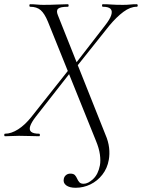

<svg xmlns="http://www.w3.org/2000/svg" viewBox="-32 -645 672 909"><path d="M326 244Q297 244 281.5 232.5Q266 221 270 202Q272 191 280.5 184Q289 177 301 177Q316 177 322.5 184Q329 191 333 200.5Q337 210 343.5 217.5Q350 225 364 225Q385 225 409 202.5Q433 180 441 138Q445 116 441 86.5Q437 57 422 21L195 -542Q179 -581 160.5 -597Q142 -613 111 -613Q107 -613 107 -619Q107 -625 111 -625Q126 -625 142 -623.5Q158 -622 173 -622Q209 -622 238 -623.5Q267 -625 289 -625Q293 -625 293 -619Q293 -613 289 -613Q254 -613 243.5 -604Q233 -595 242 -573L467 -8Q481 24 484.5 54.5Q488 85 483 112Q476 152 452.5 182Q429 212 396 228Q363 244 326 244ZM-8 0Q-12 0 -12 -6Q-12 -12 -8 -12Q21 -12 53.5 -32.5Q86 -53 117 -92L289 -309L299 -299L137 -92Q117 -66 111 -48Q105 -30 115.5 -21Q126 -12 153 -12Q157 -12 157 -6Q157 0 153 0Q131 0 111 -1Q91 -2 58 -2Q37 -2 24.5 -1Q12 0 -8 0ZM320 -316 311 -325 465 -524Q488 -553 494.5 -573Q501 -593 491.5 -603Q482 -613 455 -613Q451 -613 451 -619Q451 -625 455 -625Q477 -625 496.5 -623.5Q516 -622 550 -622Q570 -622 583.5 -623.5Q597 -625 615 -625Q620 -625 620 -619Q620 -613 615 -613Q585 -613 552.5 -589Q520 -565 485 -523Z"/></svg>

Font: Cormorant Light
Style: Italic
Weight: 300
Italic angle: -10°
Designer: Christian Thalmann (Catharsis Fonts)
Foundry: Catharsis Fonts
Version: Version 4.000